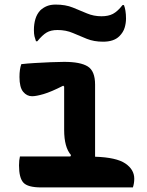

<svg xmlns="http://www.w3.org/2000/svg" viewBox="-20 -818 640 838"><path d="M67 -135H287L290 -141Q260 -175 260 -251V-440L256 -444Q203 -417 170.5 -407.5Q138 -398 120 -398Q97 -398 81 -417.5Q65 -437 65 -482Q65 -516 73 -538Q98 -541 132.5 -543Q167 -545 201.5 -546.5Q236 -548 260 -548Q331 -548 363 -528Q395 -508 395 -449V-134Q488 -131 527 -104.5Q566 -78 566 -38Q566 -18 560 0H160Q101 0 82 -21Q63 -42 63 -96Q63 -119 67 -135ZM423 -747Q453 -747 473 -757.5Q493 -768 515 -796H521Q525 -786 527.5 -771Q530 -756 530 -737Q530 -717 524 -697Q518 -677 501 -660Q477 -636 430 -636Q390 -636 359 -648.5Q328 -661 298 -674Q268 -687 231 -687Q202 -687 183.5 -676Q165 -665 143 -638H137Q133 -649 130.5 -659.5Q128 -670 128 -687Q128 -713 134.5 -735Q141 -757 156 -773Q169 -785 185 -791.5Q201 -798 223 -798Q266 -798 298 -785Q330 -772 359.5 -759.5Q389 -747 423 -747Z"/></svg>

Font: Recursive Mn Csl St
Style: Bold
Weight: 700
Monospace: yes
Version: Version 1.079;hotconv 1.0.112;makeotfexe 2.5.65598; ttfautoh